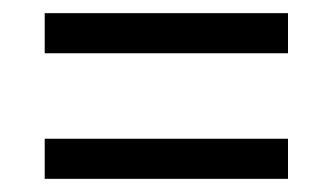

<svg xmlns="http://www.w3.org/2000/svg" viewBox="-20 -503 506 292"><path d="M48 -422H418V-483H48ZM48 -231H418V-292H48Z"/></svg>

Font: Noto Serif Hebrew Condensed Medium
Style: Regular
Weight: 500
Width: 3
Designer: Monotype Design Team
Foundry: Monotype Imaging Inc.
Version: Version 2.004